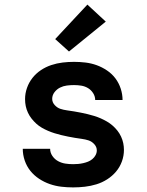

<svg xmlns="http://www.w3.org/2000/svg" viewBox="-20 -807 640 835"><path d="M298 8Q272 8 246.5 5Q221 2 196.5 -6.5Q172 -15 150 -29.5Q128 -44 112 -64Q96 -84 87.5 -109Q79 -134 79 -160H198Q198 -143 208 -128.5Q218 -114 233 -106Q248 -98 264.5 -95.5Q281 -93 298 -93Q309 -93 320 -94Q331 -95 342 -97.5Q353 -100 363 -104Q373 -108 381.5 -115Q390 -122 395.5 -132Q401 -142 401 -153Q401 -168 390 -180Q379 -192 365 -196.5Q351 -201 336 -203Q321 -205 306 -207.5Q291 -210 276 -213Q261 -216 246.5 -219.5Q232 -223 217.5 -227.5Q203 -232 189 -238Q175 -244 162 -251.5Q149 -259 138 -269Q127 -279 117.5 -291Q108 -303 101.5 -317Q95 -331 92 -345.5Q89 -360 89 -376Q89 -401 97.5 -425Q106 -449 121.5 -468.5Q137 -488 158 -502Q179 -516 203 -524Q227 -532 252 -535Q277 -538 302 -538Q327 -538 352 -535Q377 -532 400.5 -523.5Q424 -515 445.5 -500.5Q467 -486 482 -466Q497 -446 505 -421.5Q513 -397 513 -372H394Q394 -388 385 -402Q376 -416 362.5 -424Q349 -432 333.5 -434.5Q318 -437 302 -437Q286 -437 270.5 -435Q255 -433 241 -426Q227 -419 217 -406Q207 -393 207 -377Q207 -362 218 -350Q229 -338 243 -333.5Q257 -329 272 -327Q287 -325 302 -322.5Q317 -320 332 -317Q347 -314 361.5 -310.5Q376 -307 390.5 -302.5Q405 -298 418.5 -292Q432 -286 445 -278.5Q458 -271 469.5 -261Q481 -251 490.5 -239Q500 -227 506.5 -213Q513 -199 516 -184.5Q519 -170 519 -155Q519 -129 510 -104.5Q501 -80 484.5 -60.5Q468 -41 446 -27Q424 -13 399.5 -5.5Q375 2 349.5 5Q324 8 298 8ZM280 -583 220 -637 360 -787 440 -713Z"/></svg>

Font: Iosevka Curly Extended
Style: Bold
Weight: 700
Width: 7
Monospace: yes
Designer: Belleve Invis
Foundry: Belleve Invis
Version: Version 11.1.0; ttfautohint (v1.8.3)